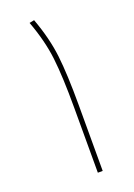

<svg xmlns="http://www.w3.org/2000/svg" viewBox="-127 -691 520 743"><g transform="rotate(-20 133.0 -319.5)"><path d="M143 0V-269Q143 -395 134 -472Q125 -549 93 -635L113 -639Q145 -552 154 -475Q163 -398 163 -271V0Z"/></g></svg>

Font: FiraGO Thin
Style: Regular
Weight: 100
Designer: bBox Type
Foundry: bBox Type GmbH
Version: Version 1.001;PS 001.001;hotconv 1.0.88;makeotf.lib2.5.64775